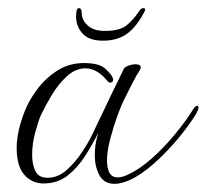

<svg xmlns="http://www.w3.org/2000/svg" viewBox="-20 -446 508 472"><path d="M262 6Q236 6 224.5 -15Q213 -36 213 -65Q213 -93 222 -120Q209 -94 190.5 -64.5Q172 -35 147 -15Q122 5 87 5Q59 5 40 -16Q21 -37 21 -83Q21 -102 26 -125Q31 -148 41 -173Q51 -199 71.5 -226.5Q92 -254 121 -272.5Q150 -291 186 -291Q224 -291 239 -277Q254 -263 257 -255Q258 -253 258 -250Q258 -243 251 -243Q247 -243 244 -247Q230 -264 216.5 -271Q203 -278 190 -278Q166 -278 145 -259Q124 -240 108 -213.5Q92 -187 81 -164Q75 -151 67 -122Q59 -93 59 -65Q59 -42 67 -25.5Q75 -9 97 -9Q123 -9 144.5 -28.5Q166 -48 183 -74Q200 -100 209 -120Q256 -219 284 -276Q286 -281 295.5 -284.5Q305 -288 313 -288Q326 -288 326 -280Q326 -277 321 -269Q317 -264 306 -242.5Q295 -221 284 -199Q278 -187 268.5 -161Q259 -135 251 -104.5Q243 -74 243 -50Q243 -33 249 -21.5Q255 -10 269 -10Q280 -10 293 -16Q322 -29 352 -55.5Q382 -82 409 -114.5Q436 -147 454 -176Q460 -186 465 -186Q468 -186 468 -181Q468 -177 462 -166Q445 -138 417.5 -105Q390 -72 358.5 -44Q327 -16 298 -3Q277 6 262 6ZM233 -346Q199 -346 183 -363.5Q167 -381 167 -406Q167 -414 168.5 -420Q170 -426 174 -426Q181 -426 181 -413Q181 -397 195.5 -383.5Q210 -370 238 -370Q273 -370 289.5 -382.5Q306 -395 321 -417Q326 -426 332 -426Q340 -426 335 -417Q315 -379 291.5 -362.5Q268 -346 233 -346Z"/></svg>

Font: Gwendolyn
Style: Regular
Weight: 400
Designer: Robert E. Leuschke
Foundry: Robert E. Leuschke
Version: Version 1.010; ttfautohint (v1.8.3)